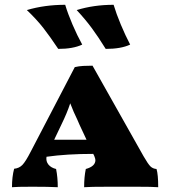

<svg xmlns="http://www.w3.org/2000/svg" viewBox="-20 -779 710 801"><path d="M640 2Q617 0 547 0H495H436Q353 0 331 2Q331 -41 338 -74Q378 -85 378 -111Q378 -117 373 -129L369 -137Q258 -137 174 -125Q171 -106 182 -92.5Q193 -79 214 -74Q221 -39 221 2Q183 0 115 0Q48 0 30 2Q30 -42 39 -75Q60 -77 73.5 -91Q87 -105 108 -146L292 -499Q309 -503 327 -504Q345 -505 366 -505L579 -127Q598 -94 608 -84.5Q618 -75 633 -74Q640 -51 640 2ZM341 -196 312 -258 302 -281Q288 -309 273 -348Q260 -308 236 -259L206 -196ZM92 -737Q166 -759 252 -759Q263 -722 282.5 -676.5Q302 -631 323 -593Q285 -575 223 -575Q189 -626 161 -662Q133 -698 92 -737ZM300 -737Q371 -759 454 -759Q465 -722 484 -676.5Q503 -631 523 -593Q485 -575 421 -575Q390 -625 363.5 -661Q337 -697 300 -737Z"/></svg>

Font: Vollkorn SC Black
Style: Regular
Weight: 900
Designer: Friedrich Althausen
Foundry: Friedrich Althausen
Version: Version 4.015